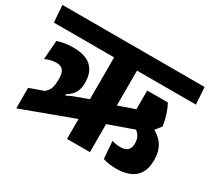

<svg xmlns="http://www.w3.org/2000/svg" viewBox="-151 -858 1186 1082"><g transform="rotate(30 442.0 -317.0)"><path d="M909 -530.5 901.5 -641H-23.5L-15.5 -530.5ZM706 -366 495.5 -293 496 -171.5 750.5 -262.5ZM766 -462H631.5V-256L761 -270L808 -329.5Q803 -365.5 792.2 -399.5Q781.5 -433.5 766 -462ZM612.5 -6Q631 1 652.8 4Q674.5 7 697.5 7Q778 7 819.8 -29.5Q861.5 -66 861.5 -139.5V-147Q861.5 -197.5 837.8 -235.2Q814 -273 764.5 -296.5L665 -251.5Q695 -238.5 708 -218.2Q721 -198 721 -172V-167.5Q721 -139 705.8 -124.5Q690.5 -110 659.5 -110Q644.5 -110 631 -112.2Q617.5 -114.5 604 -119ZM525.5 0V-564H376.5V0ZM403.5 -139.5V-268.5L315 -236Q291 -227.5 266.8 -216.8Q242.5 -206 218 -193.5L209.5 -199L42.5 -139.5V-6ZM251 -193 244 -214.5Q265 -226.5 278.8 -241.8Q292.5 -257 299.5 -276.5Q306.5 -296 306.5 -321.5V-327Q306.5 -393 268.2 -428.5Q230 -464 150 -464Q122 -464 96.2 -459.8Q70.5 -455.5 48.5 -447.5L39 -325Q55.5 -332.5 73.2 -337.2Q91 -342 110 -342Q141.5 -342 154.8 -324.5Q168 -307 168 -271.5V-260.5Q168 -235.5 163.5 -218Q159 -200.5 148.5 -187.2Q138 -174 120 -162Z"/></g></svg>

Font: Anek Devanagari
Style: Bold
Weight: 700
Designer: Kailash Malviya (Devanagari) & Yesha Goshar (Latin)
Foundry: Ek Type
Version: Version 1.003